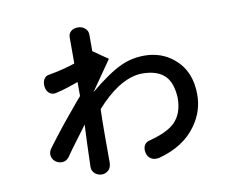

<svg xmlns="http://www.w3.org/2000/svg" viewBox="-79 -851 1157 935"><g transform="rotate(-10 500.0 -384.0)"><path d="M184.6 -544.9Q165 -543 156.2 -525.4Q148.4 -509.8 151.4 -489.3Q154.3 -469.7 167 -459Q181.6 -446.3 202.1 -451.2Q237.3 -460 258.8 -466.8Q279.3 -473.6 313.5 -485.4V-416L293 -392.6Q237.3 -325.2 210 -292Q168 -239.3 131.8 -190.4Q118.2 -171.9 122.1 -153.3Q125 -135.7 140.6 -124Q156.2 -113.3 173.8 -114.3Q192.4 -115.2 206.1 -131.8L234.4 -171.9L311.5 -275.4L307.6 -185.5L303.7 -67.4Q303.7 -46.9 318.4 -34.2Q332 -22.5 351.6 -21.5Q371.1 -21.5 384.8 -34.2Q399.4 -47.9 399.4 -72.3Q399.4 -170.9 399.4 -212.9Q399.4 -283.2 401.4 -335.9Q453.1 -394.5 507.8 -430.7Q573.2 -471.7 629.9 -471.7Q707 -471.7 744.1 -432.6Q776.4 -398.4 780.3 -326.2Q780.3 -247.1 737.3 -205.1Q700.2 -168 610.4 -144.5Q590.8 -140.6 582 -123Q575.2 -106.4 580.1 -87.9Q584 -69.3 599.6 -58.6Q616.2 -47.9 640.6 -52.7Q766.6 -85.9 828.1 -173.8Q877 -242.2 877 -324.2Q877 -439.5 802.7 -502.9Q741.2 -555.7 655.3 -555.7Q593.8 -555.7 540 -531.2Q475.6 -502 380.9 -422.9L483.4 -570.3L410.2 -621.1V-702.1Q410.2 -723.6 394.5 -735.4Q380.9 -747.1 361.3 -747.1Q341.8 -747.1 328.1 -737.3Q313.5 -725.6 313.5 -706.1V-577.1Q291 -569.3 253.9 -559.6Q212.9 -549.8 184.6 -544.9Z"/></g></svg>

Font: Gungsuh
Style: Regular
Weight: 400
Version: Version 2.21